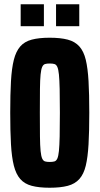

<svg xmlns="http://www.w3.org/2000/svg" viewBox="-20 -873 467 901"><path d="M213 8Q163 8 129 -1Q95 -10 75 -33Q55 -56 45 -95.5Q35 -135 31.5 -196Q28 -257 28 -344Q28 -431 31.5 -492Q35 -553 45 -592.5Q55 -632 75 -655Q95 -678 129 -687Q163 -696 213 -696Q264 -696 298 -687Q332 -678 352.5 -655Q373 -632 382.5 -592.5Q392 -553 395.5 -492Q399 -431 399 -344Q399 -257 395.5 -196Q392 -135 382.5 -95.5Q373 -56 352.5 -33Q332 -10 298 -1Q264 8 213 8ZM213 -113Q227 -113 235.5 -115.5Q244 -118 249 -129Q254 -140 256.5 -164.5Q259 -189 260 -233Q261 -277 261 -344Q261 -411 260 -455Q259 -499 256.5 -523.5Q254 -548 249 -559Q244 -570 235.5 -572.5Q227 -575 213 -575Q200 -575 191.5 -572.5Q183 -570 178 -559Q173 -548 170.5 -523.5Q168 -499 167.5 -455.5Q167 -412 167 -344Q167 -277 167.5 -233Q168 -189 170.5 -164.5Q173 -140 178 -129Q183 -118 191.5 -115.5Q200 -113 213 -113ZM77 -750V-853H186V-750ZM243 -750V-853H352V-750Z"/></svg>

Font: Saira ExtraCondensed ExtraBold
Style: Regular
Weight: 800
Width: 2
Designer: Hector Gatti with collaboration of the Omnibus-Type team
Foundry: Omnibus-Type
Version: Version 1.101